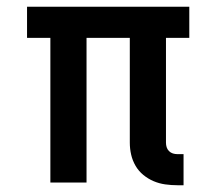

<svg xmlns="http://www.w3.org/2000/svg" viewBox="-20 -540 640 568"><path d="M523 8H505Q487 8 469 5.5Q451 3 434.5 -4Q418 -11 404 -22.5Q390 -34 381 -49.5Q372 -65 368 -82.5Q364 -100 364 -118V-428H236V0H129V-428H60V-520H540V-428H471V-118Q471 -111 473 -104.5Q475 -98 480 -93Q485 -88 491.5 -86Q498 -84 505 -84H523Z"/></svg>

Font: Iosevka Aile Semibold
Style: Regular
Weight: 600
Designer: Belleve Invis
Foundry: Belleve Invis
Version: Version 31.1.0; ttfautohint (v1.8.4)